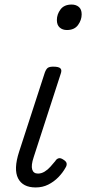

<svg xmlns="http://www.w3.org/2000/svg" viewBox="-20 -808 379 844"><path d="M137 16Q80 16 59.5 -24Q39 -64 64 -141L177 -489Q183 -505 190.5 -510Q198 -515 214 -515Q238 -515 245.5 -507.5Q253 -500 247 -484L128 -117Q116 -81 121.5 -63Q127 -45 147 -45Q162 -45 176 -53.5Q190 -62 201.5 -75Q213 -88 223 -100Q228 -109 237 -112Q246 -115 259 -106Q272 -98 273 -89Q274 -80 268 -71Q256 -49 236.5 -29Q217 -9 192 3.5Q167 16 137 16ZM274 -676Q255 -676 242.5 -687Q230 -698 230 -720Q230 -745 246 -766.5Q262 -788 295 -788Q314 -788 326.5 -777.5Q339 -767 339 -745Q339 -720 323 -698Q307 -676 274 -676Z"/></svg>

Font: Playwrite CO Light
Style: Regular
Weight: 300
Version: Version 1.002